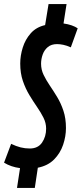

<svg xmlns="http://www.w3.org/2000/svg" viewBox="-33 -824 404 949"><path d="M351 -684 317 -590Q297 -599 280 -602.5Q263 -606 249 -606Q221 -606 203.5 -591.5Q186 -577 178 -554.5Q170 -532 170 -509Q170 -480 182.5 -454Q195 -428 213 -401.5Q231 -375 249.5 -344.5Q268 -314 280.5 -276.5Q293 -239 293 -191Q293 -150 279 -108.5Q265 -67 234.5 -36Q204 -5 154 5L139 105H51L66 7Q21 1 -13 -20L22 -113Q47 -101 69 -95.5Q91 -90 114 -90Q155 -90 175 -119.5Q195 -149 195 -188Q195 -216 182 -242Q169 -268 150 -295.5Q131 -323 112 -354.5Q93 -386 80 -424Q67 -462 67 -510Q67 -549 79.5 -589Q92 -629 119 -659.5Q146 -690 190 -700L207 -804H296L281 -708Q303 -705 321.5 -698.5Q340 -692 351 -684Z"/></svg>

Font: Georama ExtraCondensed SemiBold
Style: Italic
Weight: 600
Width: 2
Italic angle: -9°
Designer: Jean-Baptiste Levee
Foundry: Production Type
Version: Version 1.000